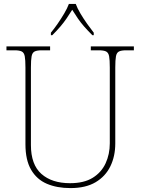

<svg xmlns="http://www.w3.org/2000/svg" viewBox="-20 -951 719 981"><path d="M340 10Q271 10 219.5 -12Q168 -34 139 -83.5Q110 -133 110 -214V-606Q110 -645 106.5 -663.5Q103 -682 91 -688Q79 -694 54 -694H13V-714H236V-694H194Q169 -694 157 -688Q145 -682 141.5 -663.5Q138 -645 138 -606V-210Q138 -110 191.5 -62.5Q245 -15 338 -15Q409 -15 453.5 -42.5Q498 -70 519.5 -116.5Q541 -163 541 -219V-606Q541 -645 537.5 -663.5Q534 -682 522 -688Q510 -694 485 -694H444V-714H664V-694H625Q600 -694 588 -688Q576 -682 572.5 -663.5Q569 -645 569 -606V-218Q569 -153 544 -101.5Q519 -50 468.5 -20Q418 10 340 10ZM240 -784Q256 -803 274 -829Q292 -855 308 -882Q324 -909 332 -931H367Q375 -909 391 -882Q407 -855 425.5 -829Q444 -803 459 -784V-771H452Q427 -796 409.5 -816Q392 -836 378 -856.5Q364 -877 349 -901Q334 -877 320 -856.5Q306 -836 289 -816Q272 -796 247 -771H240Z"/></svg>

Font: Noto Serif Bengali Thin
Style: Regular
Weight: 250
Version: Version 2.003